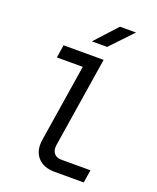

<svg xmlns="http://www.w3.org/2000/svg" viewBox="-170 -1050 940 1149"><g transform="rotate(20 300.0 -475.0)"><path d="M321 0Q248 0 211.5 -42.5Q175 -85 186 -155L264 -648H99L112 -730H367L276 -155Q271 -121 286.5 -101.5Q302 -82 334 -82H519L506 0ZM263 -810 391 -950H493L360 -810Z"/></g></svg>

Font: NKDuy Mono
Style: Italic
Weight: 400
Italic angle: -9°
Monospace: yes
Designer: NKDuy
Foundry: NKDuy
Version: Version 2.251; ttfautohint (v1.8.4.7-5d5b)